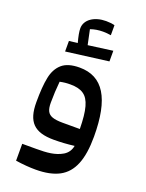

<svg xmlns="http://www.w3.org/2000/svg" viewBox="-178 -847 875 1152"><g transform="rotate(20 259.5 -271.0)"><path d="M71.8 102.5V210.4C118.7 217.3 161.1 220.7 199.7 220.7C261.7 220.7 311.5 210.4 350.1 189.9C426.3 148.9 461.9 62 461.9 -85C461.9 -329.1 389.6 -445.3 239.7 -445.3C189.9 -445.3 152.3 -434.1 127.4 -412.1C102.5 -390.1 85.9 -359.4 78.1 -319.8C69.8 -280.3 65.9 -227.1 65.9 -161.1C65.9 -36.6 114.7 15.1 241.2 15.1C284.7 15.1 328.1 12.2 371.6 6.8C366.2 35.6 351.6 56.6 328.6 70.8C281.7 98.6 229.5 102.5 161.6 102.5ZM148.4 -188C148.4 -233.4 150.9 -278.8 155.3 -324.2C182.1 -329.6 198.2 -331.1 223.1 -331.1C258.8 -331.1 287.1 -324.2 307.1 -310.1C347.7 -282.2 364.7 -219.7 366.2 -99.1H255.9C227.1 -99.1 205.6 -102.1 190.4 -107.4C160.2 -118.2 148.4 -141.1 148.4 -188ZM348.6 -755.4C330.6 -759.8 312 -761.7 293.5 -761.7C219.7 -761.7 162.1 -724.1 162.1 -668C162.1 -647.9 167.5 -618.2 178.2 -579.6L124 -573.2V-505.9L394.5 -541V-608.9L238.3 -587.9L218.3 -682.6C242.7 -691.4 269 -695.8 297.9 -695.8C314 -695.8 331.1 -694.3 348.6 -691.4Z"/></g></svg>

Font: SG Kara
Style: Regular
Weight: 400
Designer: Damoon Khanjanzadeh
Version: Version 1.000